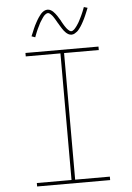

<svg xmlns="http://www.w3.org/2000/svg" viewBox="-62 -1007 725 1053"><g transform="rotate(-5 300.0 -480.5)"><path d="M99 0V-19H290V-716H99V-735H501V-716H310V-19H501V0ZM360 -813Q351 -813 343.5 -817Q336 -821 330 -826.5Q324 -832 319 -838.5Q314 -845 309.5 -852Q305 -859 300.5 -866.5Q296 -874 292 -881L291 -882Q289 -886 286 -891Q283 -896 280.5 -900.5Q278 -905 275 -909.5Q272 -914 269.5 -918Q267 -922 264 -925.5Q261 -929 257 -933Q253 -937 249 -939.5Q245 -942 240 -942Q236 -942 231.5 -939.5Q227 -937 224 -934.5Q221 -932 218 -928.5Q215 -925 211.5 -920Q208 -915 206.5 -912.5Q205 -910 203 -907Q201 -904 199 -901Q197 -898 195 -894.5Q193 -891 191 -887Q189 -883 187 -878.5Q185 -874 182.5 -869.5Q180 -865 178 -860.5Q176 -856 173.5 -850.5Q171 -845 169 -839.5Q167 -834 164.5 -828Q162 -822 160 -816L140 -823Q145 -834 149 -844Q153 -854 157 -863.5Q161 -873 165 -881Q169 -889 173 -896Q177 -903 180.5 -909.5Q184 -916 188 -921.5Q192 -927 197.5 -934.5Q203 -942 209 -947.5Q215 -953 223 -957Q231 -961 240 -961Q249 -961 256.5 -957Q264 -953 270 -947.5Q276 -942 281 -935.5Q286 -929 291 -922Q296 -915 300 -907.5Q304 -900 309 -893V-892Q311 -888 314 -883Q317 -878 319.5 -873.5Q322 -869 325 -864.5Q328 -860 330.5 -856.5Q333 -853 336 -849Q339 -845 343 -841.5Q347 -838 351 -835Q355 -832 360 -832Q364 -832 368.5 -834.5Q373 -837 376 -840Q379 -843 382 -846.5Q385 -850 388.5 -854.5Q392 -859 393.5 -861.5Q395 -864 397 -867Q399 -870 401 -873Q403 -876 405 -880Q407 -884 409 -887.5Q411 -891 413 -895.5Q415 -900 417.5 -904.5Q420 -909 422 -914Q424 -919 426.5 -924Q429 -929 431 -934.5Q433 -940 435.5 -946Q438 -952 440 -958L460 -952Q455 -940 451 -930Q447 -920 443 -911Q439 -902 435 -893.5Q431 -885 427 -878Q423 -871 419.5 -864.5Q416 -858 412 -852.5Q408 -847 402.5 -839.5Q397 -832 391 -827Q385 -822 377 -817.5Q369 -813 360 -813Z"/></g></svg>

Font: Iosevka Curly Thin Extended
Style: Regular
Weight: 100
Width: 7
Monospace: yes
Designer: Belleve Invis
Foundry: Belleve Invis
Version: Version 11.1.0; ttfautohint (v1.8.3)